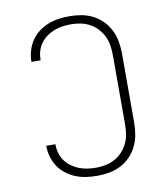

<svg xmlns="http://www.w3.org/2000/svg" viewBox="-84 -813 768 890"><g transform="rotate(-10 300.0 -367.5)"><path d="M303 8Q277 8 251.5 4.5Q226 1 202 -8.5Q178 -18 157 -34Q136 -50 122 -71Q108 -92 100.5 -117.5Q93 -143 93 -168V-170H136V-169Q136 -148 141.5 -128.5Q147 -109 159 -92Q171 -75 187.5 -63Q204 -51 223 -43.5Q242 -36 262 -33Q282 -30 303 -30Q326 -30 348.5 -34.5Q371 -39 391.5 -50Q412 -61 427.5 -78Q443 -95 453 -115.5Q463 -136 466.5 -159Q470 -182 470 -205V-530Q470 -553 466.5 -576Q463 -599 453 -619.5Q443 -640 427.5 -657Q412 -674 391.5 -685Q371 -696 348.5 -700.5Q326 -705 303 -705Q282 -705 262 -702Q242 -699 223 -691.5Q204 -684 187.5 -672Q171 -660 159 -643Q147 -626 141.5 -606.5Q136 -587 136 -566V-565H93V-567Q93 -592 100.5 -617.5Q108 -643 122 -664Q136 -685 157 -701Q178 -717 202 -726.5Q226 -736 251.5 -739.5Q277 -743 303 -743Q331 -743 359 -738Q387 -733 412.5 -720Q438 -707 458 -686.5Q478 -666 490.5 -640.5Q503 -615 508 -587Q513 -559 513 -530V-205Q513 -176 508 -148Q503 -120 490.5 -94.5Q478 -69 458 -48.5Q438 -28 412.5 -15Q387 -2 359 3Q331 8 303 8Z"/></g></svg>

Font: Iosevka Aile Extralight
Style: Regular
Weight: 200
Designer: Belleve Invis
Foundry: Belleve Invis
Version: Version 31.1.0; ttfautohint (v1.8.4)